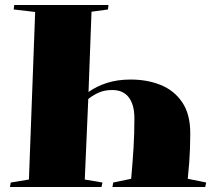

<svg xmlns="http://www.w3.org/2000/svg" viewBox="-20 -750 871 770"><path d="M335 -381Q367 -404 409 -417.5Q451 -431 504 -431Q571 -431 625 -409Q679 -387 711 -339.5Q743 -292 743 -216Q743 -183 742 -156Q741 -129 739 -100Q737 -71 733 -33L807 -18L803 0H431L434 -18L506 -33Q512 -99 515.5 -156.5Q519 -214 519 -275Q519 -330 496.5 -359.5Q474 -389 430 -389Q400 -389 377 -379Q354 -369 334 -353L320 -30L391 -18L387 0H20L23 -18L96 -30L121 -702L35 -712L37 -730H415L413 -712L347 -703Z"/></svg>

Font: Literata 72pt Black
Style: Italic
Weight: 900
Italic angle: -2°
Designer: Latin by Veronika Burian and Jose Scaglione. Greek by Irene Vlachou. Cyrillic by Vera Evstafieva
Foundry: TypeTogether
Version: Version 3.002